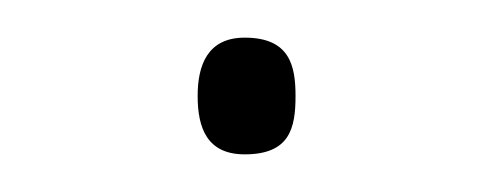

<svg xmlns="http://www.w3.org/2000/svg" viewBox="-20 -74 260 102"><path d="M85 -23C85 -6 90 8 110 8C134 8 137 -6 137 -23C137 -39 134 -54 110 -54C90 -54 85 -39 85 -23Z"/></svg>

Font: Noto Sans Gujarati UI Thin
Style: Regular
Weight: 100
Designer: Jelle Bosma - Monotype Design Team, Universal Thirst
Foundry: Monotype Imaging Inc.
Version: Version 2.106